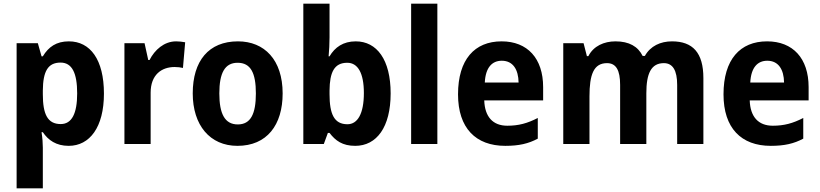

<svg xmlns="http://www.w3.org/2000/svg" viewBox="-20 -780 4439 1040"><path d="M353 -556C285 -556 243 -526 212 -475H205L185 -546H70V240H212V20C212 -3 210 -33 205 -64H212C241 -21 284 10 352 10C466 10 543 -91 543 -273C543 -457 469 -556 353 -556ZM308 -441C370 -441 398 -385 398 -274C398 -165 369 -108 309 -108C237 -108 212 -162 212 -270V-290C213 -393 239 -441 308 -441Z M934 -556C869 -556 818 -510 790 -455H783L763 -546H654V0H796V-278C796 -375 855 -417 926 -417C941 -417 960 -415 971 -412L983 -551C968 -554 949 -556 934 -556Z M1511 -274C1511 -456 1412 -556 1269 -556C1110 -556 1024 -450 1024 -274C1024 -102 1117 10 1266 10C1426 10 1511 -103 1511 -274ZM1168 -274C1168 -385 1198 -440 1267 -440C1338 -440 1366 -385 1366 -274C1366 -163 1338 -106 1268 -106C1198 -106 1168 -163 1168 -274Z M1765 -578V-760H1623V0H1734L1756 -60H1765C1797 -18 1835 10 1904 10C2020 10 2096 -91 2096 -274C2096 -457 2021 -556 1907 -556C1839 -556 1794 -524 1765 -475H1760C1763 -505 1765 -545 1765 -578ZM1861 -440C1918 -440 1951 -385 1951 -276C1951 -164 1917 -107 1862 -107C1790 -107 1765 -162 1765 -270V-290C1766 -388 1790 -440 1861 -440Z M2349 0V-760H2207V0Z M2697 -556C2551 -556 2461 -458 2461 -269C2461 -86 2557 10 2717 10C2791 10 2843 -2 2893 -29V-141C2837 -112 2789 -99 2728 -99C2649 -99 2606 -148 2603 -236H2922V-308C2922 -464 2837 -556 2697 -556ZM2698 -451C2759 -451 2788 -403 2789 -333H2606C2610 -415 2646 -451 2698 -451Z M3620 -556C3558 -556 3503 -531 3473 -477H3461C3436 -528 3388 -556 3314 -556C3252 -556 3195 -531 3167 -476H3159L3141 -546H3031V0H3173V-258C3173 -375 3195 -438 3268 -438C3317 -438 3339 -400 3339 -320V0H3481V-275C3481 -382 3507 -438 3576 -438C3624 -438 3648 -399 3648 -320V0H3790V-357C3790 -495 3732 -556 3620 -556Z M4135 -556C3989 -556 3899 -458 3899 -269C3899 -86 3995 10 4155 10C4229 10 4281 -2 4331 -29V-141C4275 -112 4227 -99 4166 -99C4087 -99 4044 -148 4041 -236H4360V-308C4360 -464 4275 -556 4135 -556ZM4136 -451C4197 -451 4226 -403 4227 -333H4044C4048 -415 4084 -451 4136 -451Z"/></svg>

Font: Noto Sans Myanmar SemiCondensed
Style: Bold
Weight: 700
Width: 4
Designer: Monotype Design Team
Foundry: Monotype Imaging Inc.
Version: Version 2.107